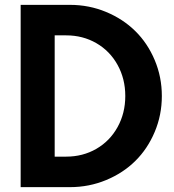

<svg xmlns="http://www.w3.org/2000/svg" viewBox="-20 -770 716 790"><path d="M267.7 0H65V-750H267.7Q346.4 -750 416.4 -720.9Q486.4 -691.8 536.8 -642Q587.3 -592.3 616.6 -522.7Q645.9 -453.2 645.9 -375Q645.9 -296.8 616.6 -227.3Q587.3 -157.7 537 -108Q486.8 -58.2 416.6 -29.1Q346.4 0 267.7 0ZM252.3 -624.5H205V-125.5H252.3Q320.9 -125.5 376.6 -157.7Q432.3 -190 463.9 -247.3Q495.5 -304.5 495.5 -375Q495.5 -445.5 463.9 -502.7Q432.3 -560 376.6 -592.3Q320.9 -624.5 252.3 -624.5Z"/></svg>

Font: Spartan MB
Style: Bold
Weight: 700
Designer: Matt Bailey, Mirko Velimirovic
Foundry: Matt Bailey
Version: Version 1.005